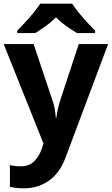

<svg xmlns="http://www.w3.org/2000/svg" viewBox="-20 -786 609 1046"><path d="M0 -546H163L266 -239Q274 -217 278 -193.5Q282 -170 284 -144H287Q290 -170 295.5 -193.5Q301 -217 308 -239L409 -546H569L338 70Q307 155 247.5 197.5Q188 240 110 240Q85 240 66.5 237.5Q48 235 34 232V114Q45 116 60.5 118Q76 120 93 120Q140 120 167.5 91.5Q195 63 208 23L217 -4ZM373 -766Q387 -744 409.5 -716.5Q432 -689 456 -663Q480 -637 498 -619V-606H399Q373 -622 342 -643.5Q311 -665 285 -692Q259 -665 229 -644Q199 -623 173 -606H74V-619Q92 -637 116 -663Q140 -689 162.5 -716.5Q185 -744 199 -766Z"/></svg>

Font: Noto IKEA Arabic
Style: Bold
Weight: 700
Designer: Monotype Design Team
Foundry: Monotype Imaging Inc.
Version: Version 1.200